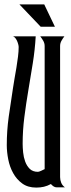

<svg xmlns="http://www.w3.org/2000/svg" viewBox="-20 -848 323 869"><path d="M141.6 -683.6Q138.2 -622.6 128.4 -561.8Q118.7 -501 108.4 -440.2Q98.1 -379.4 90.3 -318.6Q82.5 -257.8 82.5 -197.3Q82.5 -180.2 84.7 -158.2Q86.9 -136.2 94 -116.7Q101.1 -97.2 114.7 -83.7Q128.4 -70.3 151.9 -70.3Q154.3 -70.3 158.4 -71.8Q162.6 -73.2 167.2 -75.4Q171.9 -77.6 175.8 -79.6Q179.7 -81.5 182.1 -82.5V-639.6Q182.1 -652.3 175.8 -663.3Q169.4 -674.3 162.1 -683.6H271.5Q264.2 -674.3 258.1 -663.3Q252 -652.3 252 -639.6V-46.4Q252 -33.2 257.1 -20.8Q262.2 -8.3 273.9 0H236.8Q229 0 222.4 -4.4Q215.8 -8.8 210.4 -15.1Q194.3 -6.3 178.5 -2.7Q162.6 1 144 1Q106 1 80.6 -17.6Q55.2 -36.1 39.6 -64.5Q23.9 -92.8 17.3 -126.7Q10.7 -160.6 10.7 -190.9Q10.7 -256.3 19.5 -319.8Q28.3 -383.3 38.6 -448.2Q41.5 -468.8 45.9 -493.2Q50.3 -517.6 54.4 -542.5Q58.6 -567.4 61.5 -591.6Q64.5 -615.7 64.5 -635.3Q64.5 -640.1 62.3 -648.4Q60.1 -656.7 56.4 -664.6Q52.7 -672.4 47.4 -678Q42 -683.6 36.1 -683.6ZM228.5 -727.1H164.1L67.9 -828.1H180.2Z"/></svg>

Font: XAYAX
Style: Regular
Weight: 400
Designer: Peter Wiegel
Foundry: Peter Wiegel
Version: Version 1.000 2009 initial release